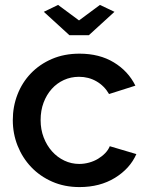

<svg xmlns="http://www.w3.org/2000/svg" viewBox="-20 -750 599 780"><path d="M216 -730 301 -667 386 -730 445 -702 341 -607H262L158 -702ZM32 -262Q32 -317 51 -366Q70 -415 105.5 -452Q141 -489 191 -510.5Q241 -532 303 -532Q384 -532 442.5 -496.5Q501 -461 530 -402L423 -368Q404 -401 372 -419.5Q340 -438 301 -438Q268 -438 239.5 -425Q211 -412 190 -388.5Q169 -365 157 -333Q145 -301 145 -262Q145 -224 157.5 -191.5Q170 -159 191.5 -135Q213 -111 241.5 -97.5Q270 -84 302 -84Q322 -84 342 -89.5Q362 -95 378.5 -105Q395 -115 407.5 -128Q420 -141 426 -156L534 -124Q508 -65 447 -27.5Q386 10 303 10Q242 10 192 -12Q142 -34 106.5 -71.5Q71 -109 51.5 -158Q32 -207 32 -262Z"/></svg>

Font: IngvarSans
Style: Regular
Weight: 600
Version: Version 3.000